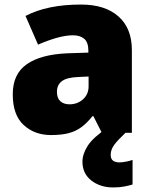

<svg xmlns="http://www.w3.org/2000/svg" viewBox="-20 -583 663 843"><path d="M336 -563Q441 -563 500 -511Q559 -459 559 -363V0H427L390 -73H386Q363 -44 338.5 -25.5Q314 -7 282 1.5Q250 10 204 10Q132 10 84 -34Q36 -78 36 -169Q36 -258 97.5 -301Q159 -344 276 -349L368 -352V-360Q368 -397 350 -412.5Q332 -428 301 -428Q268 -428 228 -416.5Q188 -405 147 -387L92 -513Q140 -538 200.5 -550.5Q261 -563 336 -563ZM325 -245Q273 -243 251.5 -226.5Q230 -210 230 -180Q230 -152 245 -138.5Q260 -125 285 -125Q320 -125 344.5 -147Q369 -169 369 -204V-247ZM466 97Q466 115 476.5 122.5Q487 130 504 130Q517 130 534.5 126.5Q552 123 562 119V227Q546 232 525 236Q504 240 477 240Q420 240 381 209.5Q342 179 342 127Q342 93 365.5 56.5Q389 20 456 -25L531 0Q497 32 481.5 53Q466 74 466 97Z"/></svg>

Font: Noto Kufi Arabic Black
Style: Regular
Weight: 900
Designer: Monotype Design Team, David Williams, Khaled Hosny
Foundry: Google LLC
Version: Version 2.109; ttfautohint (v1.8.4.7-5d5b)